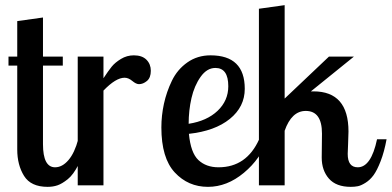

<svg xmlns="http://www.w3.org/2000/svg" viewBox="-20 -720 1522 746"><path d="M13 -465V-500H47V-638L147 -652V-500H224V-465H147V-160Q147 -70 194 -70Q222 -70 246 -98Q270 -126 284 -179H321Q305 -120 285 -80.5Q265 -41 243 -23.5Q221 -6 203.5 0Q186 6 165 6Q100 6 73.5 -36.5Q47 -79 47 -139V-465Z M282 0V-500H382V-416Q401 -445 414 -461Q427 -477 450 -491Q473 -505 500 -505Q532 -505 549 -488Q566 -471 566 -445Q566 -418 551 -405.5Q536 -393 520 -393Q509 -393 494 -405.5Q479 -418 464 -418Q430 -418 382 -368V0Z M607 -225Q607 -271 617 -317Q627 -363 648 -406.5Q669 -450 708 -477.5Q747 -505 798 -505Q931 -505 931 -375Q931 -305 873 -258Q815 -211 714 -200Q721 -126 751 -98Q781 -70 829 -70Q938 -70 987 -179H1019Q993 -103 927.5 -48.5Q862 6 788 6Q711 6 659 -50Q607 -106 607 -225ZM713 -239Q784 -250 825.5 -289.5Q867 -329 867 -385Q867 -456 817 -456Q784 -456 759.5 -421.5Q735 -387 724 -339Q713 -291 713 -239Z M986 0V-686L1086 -700V-337L1258 -500H1355L1188 -365H1198Q1334 -365 1334 -209Q1334 -194 1332.5 -161.5Q1331 -129 1331 -122Q1331 -70 1370 -70Q1422 -70 1445 -179H1482Q1473 -130 1459 -94Q1445 -58 1431.5 -39.5Q1418 -21 1400.5 -10Q1383 1 1370.5 3.5Q1358 6 1343 6Q1286 6 1258 -26Q1230 -58 1230 -108Q1230 -113 1230.5 -153.5Q1231 -194 1231 -201Q1231 -289 1168 -289Q1113 -289 1086 -212V0Z"/></svg>

Font: Lobster Two
Style: Regular
Weight: 400
Designer: Pablo Impallari
Foundry: Pablo Impallari. www.impallari.com
Version: Version 1.006